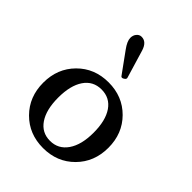

<svg xmlns="http://www.w3.org/2000/svg" viewBox="-229 -925 1054 1054"><g transform="rotate(45 298.0 -397.5)"><path d="M338 -573Q324 -564 317 -577L233 -693Q205 -731 205 -757Q205 -777 216.5 -791Q228 -805 245 -805Q284 -805 300 -754L348 -594Q353 -582 341 -575ZM475 -62.5Q403 10 294 10Q185 10 113 -62.5Q41 -135 41 -245Q41 -355 113 -427.5Q185 -500 294 -500Q403 -500 475 -427.5Q547 -355 547 -245Q547 -135 475 -62.5ZM193 -98Q229 -45 293 -45Q357 -45 394 -98.5Q431 -152 431 -246Q431 -340 395 -392.5Q359 -445 294 -445Q229 -445 193 -392Q157 -339 157 -245Q157 -151 193 -98Z"/></g></svg>

Font: Caslon OS
Style: Regular
Weight: 400
Designer: Alfredo Marco Pradil
Foundry: Hanken Design Co.
Version: Version 1.000;PS 001.000;hotconv 1.0.88;makeotf.lib2.5.64775